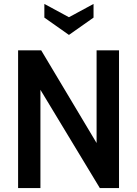

<svg xmlns="http://www.w3.org/2000/svg" viewBox="-20 -956 697 976"><path d="M72 0V-700H189.5L471 -229V-700H585V0H487.5L185.5 -499.5V0ZM205.5 -936V-866.5L330.5 -778.5L455.5 -866.5V-936L330.5 -868.5Z"/></svg>

Font: Cabin SemiCondensed SemiBold
Style: Regular
Weight: 600
Width: 4
Designer: Pablo Impallari
Foundry: Pablo Impallari. http://www.impallari.com Igino Marini. http://www.ikern.com
Version: Version 3.001